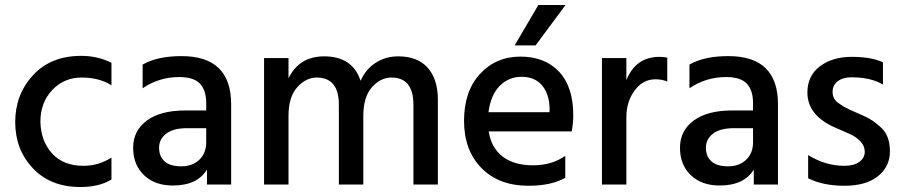

<svg xmlns="http://www.w3.org/2000/svg" viewBox="-20 -740 3622 770"><path d="M302 10Q183 10 112 -65Q41 -140 41 -250.5Q41 -361 112.5 -438.5Q184 -516 306 -516Q372 -516 427 -488V-398Q378 -429 307.5 -429Q237 -429 189.5 -379Q142 -329 142 -251Q144 -174 189 -124.5Q234 -75 315 -75Q375 -75 427 -108V-20Q378 10 302 10Z M673 4Q601 4 557.5 -37.5Q514 -79 514 -147.5Q514 -216 569 -256.5Q624 -297 723 -297H807V-326Q807 -378 782 -404.5Q757 -431 699 -431Q618 -431 552 -386V-481Q611 -515 708 -515Q907 -515 907 -322V0H810V-60Q771 4 673 4ZM807 -169V-226H731Q675 -226 646.5 -204Q618 -182 618 -147.5Q618 -113 640 -93Q662 -73 707 -73Q752 -73 779.5 -99.5Q807 -126 807 -169Z M1736 0H1638V-320Q1638 -429 1550 -429Q1506 -429 1471.5 -390Q1437 -351 1437 -275V0H1339V-320Q1339 -429 1250 -429Q1207 -429 1172 -390Q1137 -351 1137 -275V0H1039V-507H1137V-426Q1180 -514 1280 -514Q1394 -514 1426 -416Q1447 -463 1487 -488.5Q1527 -514 1577 -514Q1655 -514 1695.5 -468Q1736 -422 1736 -341Z M2128 -558H2044L2139 -720H2248ZM1939 -290H2184V-308Q2182 -365 2153 -398.5Q2124 -432 2072 -432Q2020 -432 1984 -395.5Q1948 -359 1939 -290ZM2099 5Q1981 5 1911 -66Q1841 -137 1841 -255.5Q1841 -374 1905 -443.5Q1969 -513 2067 -513Q2165 -513 2222 -452.5Q2279 -392 2279 -278Q2279 -247 2273 -213H1940Q1950 -147 1996 -112Q2042 -77 2117.5 -77Q2193 -77 2247 -115V-27Q2191 5 2099 5Z M2492 0H2394V-507H2492V-418Q2529 -512 2625 -512Q2639 -512 2656 -509V-413Q2635 -422 2609 -422Q2558 -422 2525 -377Q2492 -332 2492 -270Z M2866 4Q2794 4 2750.5 -37.5Q2707 -79 2707 -147.5Q2707 -216 2762 -256.5Q2817 -297 2916 -297H3000V-326Q3000 -378 2975 -404.5Q2950 -431 2892 -431Q2811 -431 2745 -386V-481Q2804 -515 2901 -515Q3100 -515 3100 -322V0H3003V-60Q2964 4 2866 4ZM3000 -169V-226H2924Q2868 -226 2839.5 -204Q2811 -182 2811 -147.5Q2811 -113 2833 -93Q2855 -73 2900 -73Q2945 -73 2972.5 -99.5Q3000 -126 3000 -169Z M3221 -25V-118Q3291 -75 3366 -75Q3405 -75 3426.5 -91Q3448 -107 3448 -131Q3448 -155 3431 -172.5Q3414 -190 3396.5 -198.5Q3379 -207 3337 -225Q3218 -274 3218 -369Q3218 -436 3268 -474Q3318 -512 3396.5 -512Q3475 -512 3521 -490V-401Q3472 -430 3395 -430Q3360 -430 3339.5 -414Q3319 -398 3319 -372Q3319 -341 3345 -325Q3353 -320 3357.5 -316.5Q3362 -313 3372.5 -308Q3383 -303 3388 -300Q3403 -293 3442.5 -276Q3482 -259 3515.5 -226.5Q3549 -194 3549 -133Q3549 -72 3501 -33.5Q3453 5 3367 5Q3281 5 3221 -25Z"/></svg>

Font: Hind Guntur Medium
Style: Regular
Weight: 500
Designer: Manushi Parikh, Hitesh Malaviya
Foundry: Indian Type Foundry
Version: Version 1.000;PS 1.0;hotconv 1.0.86;makeotf.lib2.5.63406; tt